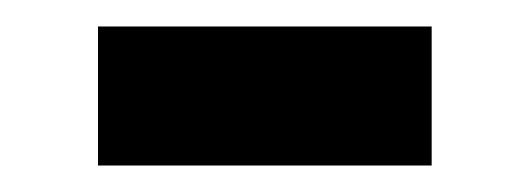

<svg xmlns="http://www.w3.org/2000/svg" viewBox="-20 -377 400 145"><path d="M54 -252V-357H306V-252Z"/></svg>

Font: IBM Plex Sans Cond Medm
Style: Regular
Weight: 500
Width: 3
Designer: Mike Abbink, Paul van der Laan, Pieter van Rosmalen
Foundry: Bold Monday
Version: Version 1.3